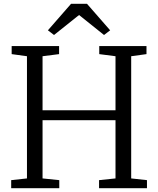

<svg xmlns="http://www.w3.org/2000/svg" viewBox="-20 -984 826 1004"><path d="M121 -51V-690L41 -701V-743H289V-701L202.5 -690V-407.5H584V-690L499 -701V-743H746V-701L666 -690V-51L748.5 -42V0H498V-42L584 -51V-355.5H202.5V-51L290 -42V0H38.5V-42ZM262.5 -801 230.5 -825.5 351.5 -964H435L556 -825.5L524 -801L393.5 -905.5Z"/></svg>

Font: Merriweather 24pt Light
Style: Regular
Weight: 300
Designer: Eben Sorkin
Foundry: Eben Sorkin
Version: Version 2.100